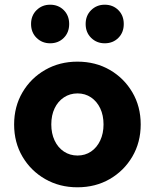

<svg xmlns="http://www.w3.org/2000/svg" viewBox="-20 -786 658 816"><path d="M308.9 10Q233 10 172 -25Q111 -60 75.5 -120.3Q40 -180.6 40 -256.8Q40 -333 75.5 -393.5Q111 -454 172.1 -489Q233.2 -524 309 -524Q386 -524 446.5 -489Q507 -454 542.5 -393.7Q578 -333.4 578 -257.2Q578 -181 542.5 -120.5Q507 -60 446.4 -25Q385.9 10 308.9 10ZM309.5 -125Q341.9 -125 367 -142Q392 -159 406 -189Q420 -219 420 -257.1Q420 -296 406 -325.5Q392 -355 367 -372Q341.9 -389 309.5 -389Q277 -389 251.5 -372Q226 -355 212 -325.5Q198 -296 198 -257.1Q198 -219 212 -189Q226 -159 251.5 -142Q277 -125 309.5 -125ZM193 -602Q159 -602 135.5 -625Q112 -648 112 -684Q112 -720 135.5 -743Q159 -766 193 -766Q228 -766 251 -743Q274 -720 274 -684Q274 -648 251 -625Q228 -602 193 -602ZM425 -602Q391 -602 367.5 -625Q344 -648 344 -684Q344 -720 367.5 -743Q391 -766 425 -766Q460 -766 483 -743Q506 -720 506 -684Q506 -648 483 -625Q460 -602 425 -602Z"/></svg>

Font: Red Hat Text VF
Style: Regular
Weight: 400
Designer: Pentagram, MCKL
Foundry: Pentagram, MCKL
Version: Version 1.023